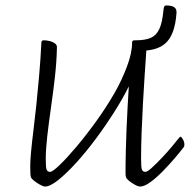

<svg xmlns="http://www.w3.org/2000/svg" viewBox="-20 -672 697 705"><path d="M145 13Q141 13 133.5 9.5Q126 6 117.5 0.5Q109 -5 102.5 -10.5Q96 -16 94 -20Q92 -25 91.5 -35.5Q91 -46 91 -63Q91 -81 94 -114Q97 -147 102.5 -191Q108 -235 113.5 -287.5Q119 -340 124 -398Q129 -456 132 -516Q132 -520 134 -522Q136 -524 141 -524Q152 -524 163.5 -521Q175 -518 182.5 -512Q190 -506 189 -497Q188 -445 181.5 -388Q175 -331 167 -275.5Q159 -220 153.5 -171.5Q148 -123 148 -89Q148 -58 151 -49.5Q154 -41 164 -41Q173 -41 199 -66Q225 -91 260.5 -133Q296 -175 333.5 -227Q371 -279 402 -333Q428 -379 446.5 -428.5Q465 -478 465 -515Q465 -520 467 -522Q469 -524 475 -524Q485 -524 494.5 -521Q504 -518 511 -512Q518 -506 518 -497Q518 -495 516 -466.5Q514 -438 511 -393Q508 -348 505 -294.5Q502 -241 500 -187Q498 -133 498 -89Q498 -58 501 -49.5Q504 -41 514 -41Q521 -41 537.5 -56Q554 -71 574 -92Q594 -113 611 -133.5Q628 -154 636 -164Q638 -166 639.5 -168Q641 -170 643 -170Q646 -170 651.5 -160.5Q657 -151 657 -141Q657 -138 656.5 -135.5Q656 -133 654 -131Q642 -115 621.5 -91Q601 -67 577.5 -43Q554 -19 532 -3Q510 13 494 13Q489 13 481.5 9.5Q474 6 465.5 0.5Q457 -5 451 -10.5Q445 -16 443 -20Q441 -25 441 -35.5Q441 -46 441 -63Q441 -85 442 -120Q443 -155 444.5 -196Q446 -237 448.5 -278.5Q451 -320 453 -355Q432 -312 400 -261.5Q368 -211 332 -162.5Q296 -114 260 -74.5Q224 -35 194 -11Q164 13 145 13ZM488 -485Q479 -485 473.5 -491Q468 -497 466.5 -504.5Q465 -512 468 -518Q471 -524 478 -524Q513 -524 533.5 -533Q554 -542 565 -565.5Q576 -589 580 -633Q581 -644 583 -648Q585 -652 592 -652Q600 -652 609 -650Q618 -648 623.5 -642Q629 -636 628 -623Q625 -583 615 -556Q605 -529 588 -513.5Q571 -498 546 -491.5Q521 -485 488 -485Z"/></svg>

Font: Briem Hand Thin
Style: Regular
Weight: 100
Designer: Gunnlaugur SE Briem, Eben Sorkin
Foundry: Sorkin Type Co.
Version: Version 1.003